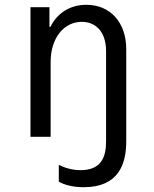

<svg xmlns="http://www.w3.org/2000/svg" viewBox="-20 -570 640 800"><path d="M107 0H191V-312C191 -410 245 -479 321 -479C383 -479 422 -432 422 -358V19C422 77 407 139 316 139C282 139 251 130 225 117V187C248 200 282 210 329 210C476 210 506 111 506 19V-365C506 -476 440 -550 340 -550C272 -550 219 -516 190 -458H186V-540H107Z"/></svg>

Font: CommitMono
Style: 400Regular
Weight: 400
Monospace: yes
Designer: Eigil Nikolajsen
Foundry: Eigil Nikolajsen
Version: Version 1.143